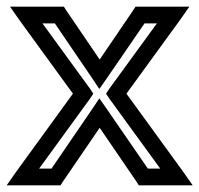

<svg xmlns="http://www.w3.org/2000/svg" viewBox="-95 -529 596 574"><path d="M453 -15 283 -249 443 -469 471 -509H423H324H310L303 -498L203 -351L103 -498L96 -509H83H-17H-65L-37 -469L123 -249L-47 -15L-75 25H-27H73H86L93 14L203 -147L313 14L320 25H334H433H481L453 -15ZM384 -25H347L223 -205L202 -235L182 -205L59 -25H22L174 -234L184 -249L174 -264L32 -459H69L182 -293L202 -263L223 -293L337 -459H374L232 -264L222 -249L232 -234L384 -25Z"/></svg>

Font: Gamestation DisplayOutline
Style: Regular
Weight: 400
Designer: Jonas Hecksher
Foundry: Jonas Hecksher, Playtypeª, e-types AS
Version: Version 1.003